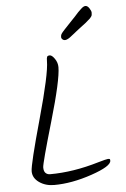

<svg xmlns="http://www.w3.org/2000/svg" viewBox="-61 -995 669 1020"><g transform="rotate(-5 273.0 -484.5)"><path d="M314 -837Q330 -855 346.5 -871.5Q363 -888 374.5 -901Q386 -914 392.5 -921Q399 -928 408 -936Q423 -951 434 -951Q445 -951 454.5 -936.5Q464 -922 464 -913Q464 -904 463 -900Q462 -896 458.5 -891Q455 -886 451.5 -882.5Q448 -879 440.5 -873Q433 -867 428 -862Q407 -846 395 -837Q383 -828 374.5 -821Q366 -814 361.5 -810.5Q357 -807 350.5 -802Q344 -797 341 -794.5Q338 -792 333.5 -789Q329 -786 326.5 -785Q324 -784 320 -782Q315 -780 309 -780Q303 -780 297 -785Q291 -790 291 -797.5Q291 -805 293 -810Q295 -815 301.5 -823Q308 -831 314 -837ZM263 -640Q263 -572 199.5 -354.5Q136 -137 136 -116Q136 -95 145.5 -86Q155 -77 169 -77Q293 -77 430 -118Q475 -131 482.5 -131Q490 -131 492 -129.5Q494 -128 494 -121Q494 -91 387 -54.5Q280 -18 186 -18Q140 -18 106.5 -41.5Q73 -65 73 -101Q73 -137 139 -373Q205 -609 205 -677Q205 -694 208 -700Q211 -706 222.5 -706Q234 -706 248.5 -685Q263 -664 263 -640Z"/></g></svg>

Font: Kalam Light
Style: Regular
Weight: 300
Version: Version 2.001;PS 1.0;hotconv 1.0.79;makeotf.lib2.5.61930; tt